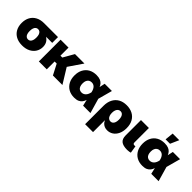

<svg xmlns="http://www.w3.org/2000/svg" viewBox="173 -1962 3364 3364"><g transform="rotate(45 1855.0 -280.0)"><path d="M311 10.3Q223.1 10.3 159.7 -23.4Q96.2 -57.1 62.3 -118.9Q28.3 -180.7 28.3 -264.6Q28.3 -347.7 62 -409.4Q95.7 -471.2 158.9 -505.1Q222.2 -539.1 310.1 -539.1H654.3V-395.5H416L310.1 -391.6Q284.7 -391.6 266.4 -377.2Q248 -362.8 238 -335Q228 -307.1 228 -264.6Q228 -222.7 238 -194.6Q248 -166.5 266.8 -152.1Q285.6 -137.7 311 -137.7Q335.9 -137.7 354.5 -152.1Q373 -166.5 383.1 -194.6Q393.1 -222.7 393.1 -264.6Q393.1 -307.1 383.1 -335Q373 -362.8 354.5 -377.2Q335.9 -391.6 311 -391.6V-440.9Q371.6 -440.9 423.1 -428.2Q474.6 -415.5 512.2 -389.4Q549.8 -363.3 570.8 -324Q591.8 -284.7 591.8 -231Q591.8 -163.6 558.1 -108.9Q524.4 -54.2 461.7 -22Q398.9 10.3 311 10.3Z M915 -539.1V0H718.8V-539.1ZM1309.6 -539.1 1074.7 -194.8H878.4L874 -338.9H960.9L1075.2 -539.1ZM1067.4 0 961.9 -203.6 1127.9 -283.7 1302.7 0Z M1602.1 11.7Q1520 11.7 1459.7 -23.2Q1399.4 -58.1 1366.2 -120.8Q1333 -183.6 1333 -268.1Q1333 -353 1366 -415.5Q1398.9 -478 1459.7 -512.5Q1520.5 -546.9 1603.5 -546.9Q1662.1 -546.9 1699.2 -530.8Q1736.3 -514.6 1757.8 -488.5Q1779.3 -462.4 1790.5 -430.9Q1801.8 -399.4 1808.1 -369.1H1860.4L1917 -277.8L1997.1 0H1814.9L1752.9 -271Q1746.1 -303.2 1735.1 -326.7Q1724.1 -350.1 1709.2 -365.5Q1694.3 -380.9 1675.5 -388.7Q1656.7 -396.5 1634.3 -396.5Q1602.1 -396.5 1579.1 -381.3Q1556.2 -366.2 1544.2 -338.4Q1532.2 -310.5 1532.2 -270.5Q1532.2 -230 1543.7 -201.4Q1555.2 -172.9 1577.4 -158Q1599.6 -143.1 1630.4 -143.1Q1654.3 -143.1 1674.1 -151.6Q1693.8 -160.2 1709.5 -176.3Q1725.1 -192.4 1736.1 -215.6Q1747.1 -238.8 1752.9 -268.1L1811 -539.1H1990.2L1916.5 -268.1L1859.9 -177.7H1804.2Q1797.4 -146.5 1787.1 -113.3Q1776.9 -80.1 1756.3 -51.8Q1735.8 -23.4 1699 -5.9Q1662.1 11.7 1602.1 11.7Z M2069.3 204.1V-251Q2069.3 -341.3 2103 -407.7Q2136.7 -474.1 2199.7 -510.5Q2262.7 -546.9 2351.6 -546.9Q2435.5 -546.9 2499 -513.7Q2562.5 -480.5 2598.1 -416.7Q2633.8 -353 2633.8 -260.7Q2633.8 -176.8 2604.7 -116.5Q2575.7 -56.2 2526.4 -24.2Q2477.1 7.8 2417 7.8Q2379.9 7.8 2350.6 -4.4Q2321.3 -16.6 2300.5 -37.8Q2279.8 -59.1 2268.6 -86.9H2265.6V204.1ZM2348.6 -143.1Q2375.5 -143.1 2394.3 -158.4Q2413.1 -173.8 2422.9 -202.4Q2432.6 -231 2432.6 -270Q2432.6 -309.6 2422.9 -337.6Q2413.1 -365.7 2394.3 -381.1Q2375.5 -396.5 2348.6 -396.5Q2321.8 -396.5 2301.8 -381.1Q2281.7 -365.7 2271 -337.6Q2260.3 -309.6 2260.3 -270Q2260.3 -231.4 2271 -202.9Q2281.7 -174.3 2301.5 -158.7Q2321.3 -143.1 2348.6 -143.1Z M2906.7 2.4Q2804.2 2.4 2757.3 -36.1Q2710.4 -74.7 2710.4 -159.2V-539.1H2906.7V-177.7Q2906.7 -161.1 2916 -152.3Q2925.3 -143.6 2942.9 -143.6Q2951.7 -143.6 2957.3 -144Q2962.9 -144.5 2966.8 -146L2988.8 -9.3Q2976.6 -5.9 2955.6 -1.7Q2934.6 2.4 2906.7 2.4Z M3291 11.7Q3209 11.7 3148.7 -23.2Q3088.4 -58.1 3055.2 -120.8Q3022 -183.6 3022 -268.1Q3022 -353 3054.9 -415.5Q3087.9 -478 3148.7 -512.5Q3209.5 -546.9 3292.5 -546.9Q3351.1 -546.9 3388.2 -530.8Q3425.3 -514.6 3446.8 -488.5Q3468.3 -462.4 3479.5 -430.9Q3490.7 -399.4 3497.1 -369.1H3549.3L3606 -277.8L3686 0H3503.9L3441.9 -271Q3435.1 -303.2 3424.1 -326.7Q3413.1 -350.1 3398.2 -365.5Q3383.3 -380.9 3364.5 -388.7Q3345.7 -396.5 3323.2 -396.5Q3291 -396.5 3268.1 -381.3Q3245.1 -366.2 3233.2 -338.4Q3221.2 -310.5 3221.2 -270.5Q3221.2 -230 3232.7 -201.4Q3244.1 -172.9 3266.4 -158Q3288.6 -143.1 3319.3 -143.1Q3343.3 -143.1 3363 -151.6Q3382.8 -160.2 3398.4 -176.3Q3414.1 -192.4 3425 -215.6Q3436 -238.8 3441.9 -268.1L3500 -539.1H3679.2L3605.5 -268.1L3548.8 -177.7H3493.2Q3486.3 -146.5 3476.1 -113.3Q3465.8 -80.1 3445.3 -51.8Q3424.8 -23.4 3387.9 -5.9Q3351.1 11.7 3291 11.7ZM3254.4 -605 3270 -764.2H3434.1L3363.8 -605Z"/></g></svg>

Font: Inter 18pt Black
Style: Regular
Weight: 900
Designer: Rasmus Andersson
Foundry: rsms
Version: Version 4.001;git-66647c0bb